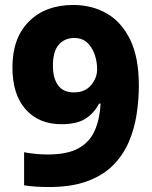

<svg xmlns="http://www.w3.org/2000/svg" viewBox="-20 -743 612 773"><path d="M178 10Q153 10 126.5 8.5Q100 7 77 3V-130Q99 -126 123 -123.5Q147 -121 172 -121Q252 -121 297 -146.5Q342 -172 362 -218.5Q382 -265 385 -326H379Q360 -289 325.5 -266Q291 -243 227 -243Q136 -243 83 -303Q30 -363 30 -472Q30 -590 96.5 -656.5Q163 -723 275 -723Q350 -723 409.5 -689Q469 -655 504 -583.5Q539 -512 539 -399Q539 -341 530 -282.5Q521 -224 498.5 -171.5Q476 -119 435.5 -78Q395 -37 331.5 -13.5Q268 10 178 10ZM278 -371Q322 -371 346.5 -400Q371 -429 371 -464Q371 -495 361 -524Q351 -553 331 -571.5Q311 -590 279 -590Q240 -590 216.5 -563Q193 -536 193 -478Q193 -429 213.5 -400Q234 -371 278 -371Z"/></svg>

Font: Noto Sans Tamil ExtraBold
Style: Regular
Weight: 800
Designer: Jelle Bosma - Monotype Design Team
Foundry: Monotype Imaging Inc.
Version: Version 2.004; ttfautohint (v1.8.4.7-5d5b)